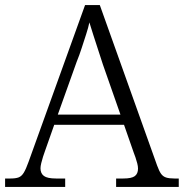

<svg xmlns="http://www.w3.org/2000/svg" viewBox="-22 -734 722 754"><path d="M-2 0V-33H19Q40 -33 51.5 -37.5Q63 -42 71.5 -56Q80 -70 90 -98L312 -714H370L595 -84Q603 -62 610.5 -51.5Q618 -41 630 -37Q642 -33 663 -33H680V0H434V-33H462Q495 -33 507.5 -42.5Q520 -52 520 -72Q520 -81 517 -92.5Q514 -104 510 -116Q506 -128 503 -135L465 -244H191L154 -139Q151 -131 147 -118.5Q143 -106 140 -93.5Q137 -81 137 -73Q137 -53 150.5 -43Q164 -33 198 -33H234V0ZM205 -284H451L382 -481Q373 -510 363 -539.5Q353 -569 344.5 -596.5Q336 -624 329 -646Q325 -626 316.5 -600Q308 -574 299 -546Q290 -518 279 -491Z"/></svg>

Font: Noto Rashi Hebrew Light
Style: Regular
Weight: 300
Version: Version 1.006